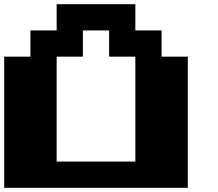

<svg xmlns="http://www.w3.org/2000/svg" viewBox="-20 -1020 1040 915"><path d="M0 -125V-750H125V-875H250V-1000H625V-875H750V-750H875V-125ZM250 -250H625V-750H500V-875H375V-750H250Z"/></svg>

Font: Press Start 2P
Style: Regular
Weight: 400
Designer: CodeMan38
Foundry: CodeMan38
Version: Version 3.000